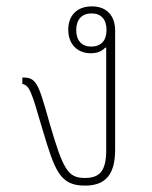

<svg xmlns="http://www.w3.org/2000/svg" viewBox="-20 -572 477 602"><path d="M246 10C307 10 341 -20 341 -103V-476C341 -519 318 -552 268 -552C221 -552 194 -523 194 -479C194 -434 222 -405 265 -405C284 -405 300 -411 310 -423L313 -422V-101C313 -35 292 -14 246 -14C193 -14 178 -40 136 -184C115 -259 104 -297 90 -314C81 -325 70 -329 55 -329H50V-309C73 -303 78 -287 113 -167C152 -36 168 10 246 10ZM266 -426C236 -426 219 -445 219 -478C219 -511 237 -530 267 -530C297 -530 314 -511 314 -478C314 -445 297 -426 266 -426Z"/></svg>

Font: Noto Serif Thai SemiCondensed Thin
Style: Regular
Weight: 100
Width: 4
Designer: Monotype Design Team
Foundry: Monotype Imaging Inc.
Version: Version 2.002